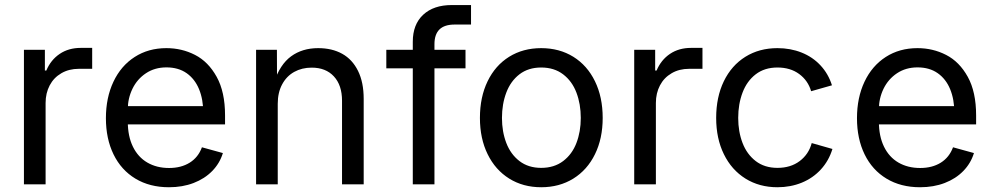

<svg xmlns="http://www.w3.org/2000/svg" viewBox="-20 -748 4029 779"><path d="M77.1 -545.9H162.1V-461.9H168Q186 -504.9 222.2 -529.3Q258.3 -553.7 307.6 -553.7H354V-468.8H299.8Q259.8 -468.8 229 -450.9Q198.2 -433.1 181.6 -401.6Q165 -370.1 165 -330.1V0H77.1Z M409.7 -268.6Q409.7 -351.6 440.2 -416.3Q470.7 -481 526.4 -516.8Q582 -552.7 655.3 -552.7Q717.8 -552.7 771.5 -525.1Q825.2 -497.6 859.1 -436.3Q893.1 -375 893.1 -279.8V-243.2H469.2V-317.4H845.7L804.7 -290Q804.7 -344.7 787.6 -386.2Q770.5 -427.7 737.1 -451.2Q703.6 -474.6 655.3 -474.6Q607.9 -474.6 572.3 -450.9Q536.6 -427.2 517.6 -388.2Q498.5 -349.1 498.5 -304.2V-254.9Q498.5 -195.3 519.3 -152.8Q540 -110.4 577.9 -88.4Q615.7 -66.4 666 -66.4Q714.8 -66.4 749.5 -87.9Q784.2 -109.4 799.3 -150.4L884.3 -127Q871.6 -85.4 841.1 -54.2Q810.5 -22.9 765.6 -5.6Q720.7 11.7 665.5 11.7Q587.4 11.7 529.5 -23.2Q471.7 -58.1 440.7 -121.6Q409.7 -185.1 409.7 -268.6Z M1106.9 0H1019V-545.9H1103.5L1104 -413.6H1091.8Q1115.7 -486.3 1161.1 -519.5Q1206.5 -552.7 1271 -552.7Q1327.1 -552.7 1368.4 -529.8Q1409.7 -506.8 1432.6 -460.4Q1455.6 -414.1 1455.6 -346.7V0H1367.7V-339.4Q1367.7 -402.3 1334.7 -438Q1301.8 -473.6 1244.6 -473.6Q1205.1 -473.6 1173.8 -456.3Q1142.6 -439 1124.8 -405.8Q1106.9 -372.6 1106.9 -327.1Z M1813 -727.5H1891.1V-648.4H1824.7Q1783.2 -648.4 1762.9 -628.4Q1742.7 -608.4 1742.7 -568.8V0H1654.8V-578.6Q1654.8 -648.9 1697 -688.2Q1739.3 -727.5 1813 -727.5ZM1868.7 -470.7H1547.4V-545.9H1868.7Z M1927.2 -269.5Q1927.2 -354 1958.3 -418.2Q1989.3 -482.4 2045.7 -517.6Q2102.1 -552.7 2175.8 -552.7Q2249.5 -552.7 2306.2 -517.6Q2362.8 -482.4 2394 -418.2Q2425.3 -354 2425.3 -269.5Q2425.3 -186 2394 -122.3Q2362.8 -58.6 2306.2 -23.4Q2249.5 11.7 2175.8 11.7Q2102.5 11.7 2046.1 -23.4Q1989.7 -58.6 1958.5 -122.3Q1927.2 -186 1927.2 -269.5ZM2336.4 -269.5Q2336.4 -325.7 2318.8 -372.1Q2301.3 -418.5 2264.9 -446.3Q2228.5 -474.1 2175.8 -474.1Q2123.5 -474.1 2087.6 -446.5Q2051.8 -418.9 2034.2 -372.3Q2016.6 -325.7 2016.6 -269.5Q2016.6 -213.9 2034.2 -168Q2051.8 -122.1 2087.6 -94.5Q2123.5 -66.9 2175.8 -66.9Q2228.5 -66.9 2264.9 -94.5Q2301.3 -122.1 2318.8 -168Q2336.4 -213.9 2336.4 -269.5Z M2553.2 -545.9H2638.2V-461.9H2644Q2662.1 -504.9 2698.2 -529.3Q2734.4 -553.7 2783.7 -553.7H2830.1V-468.8H2775.9Q2735.8 -468.8 2705.1 -450.9Q2674.3 -433.1 2657.7 -401.6Q2641.1 -370.1 2641.1 -330.1V0H2553.2Z M2885.7 -269.5Q2885.7 -354 2916.7 -418.2Q2947.8 -482.4 3004.2 -517.6Q3060.5 -552.7 3134.3 -552.7Q3187 -552.7 3231.9 -534.9Q3276.9 -517.1 3308.8 -482.9Q3340.8 -448.7 3355.5 -401.9L3271 -377.9Q3258.3 -421.4 3222.4 -447.8Q3186.5 -474.1 3134.3 -474.1Q3082 -474.1 3046.1 -446.5Q3010.3 -418.9 2992.7 -372.3Q2975.1 -325.7 2975.1 -269.5Q2975.1 -213.9 2992.7 -168Q3010.3 -122.1 3046.1 -94.5Q3082 -66.9 3134.3 -66.9Q3188 -66.9 3224.6 -94.5Q3261.2 -122.1 3273.4 -167.5L3357.4 -143.6Q3342.8 -95.7 3310.5 -60.5Q3278.3 -25.4 3232.9 -6.8Q3187.5 11.7 3134.3 11.7Q3061 11.7 3004.6 -23.4Q2948.2 -58.6 2917 -122.3Q2885.7 -186 2885.7 -269.5Z M3457 -268.6Q3457 -351.6 3487.5 -416.3Q3518.1 -481 3573.7 -516.8Q3629.4 -552.7 3702.6 -552.7Q3765.1 -552.7 3818.8 -525.1Q3872.6 -497.6 3906.5 -436.3Q3940.4 -375 3940.4 -279.8V-243.2H3516.6V-317.4H3893.1L3852.1 -290Q3852.1 -344.7 3835 -386.2Q3817.9 -427.7 3784.4 -451.2Q3751 -474.6 3702.6 -474.6Q3655.3 -474.6 3619.6 -450.9Q3584 -427.2 3564.9 -388.2Q3545.9 -349.1 3545.9 -304.2V-254.9Q3545.9 -195.3 3566.7 -152.8Q3587.4 -110.4 3625.2 -88.4Q3663.1 -66.4 3713.4 -66.4Q3762.2 -66.4 3796.9 -87.9Q3831.5 -109.4 3846.7 -150.4L3931.6 -127Q3918.9 -85.4 3888.4 -54.2Q3857.9 -22.9 3813 -5.6Q3768.1 11.7 3712.9 11.7Q3634.8 11.7 3576.9 -23.2Q3519 -58.1 3488 -121.6Q3457 -185.1 3457 -268.6Z"/></svg>

Font: Inter RS Variable
Style: Regular
Weight: 400
Designer: Rasmus Andersson (customised by Maria Ramos and Noel Pretorius)
Foundry: rsms
Version: Version 3.001;Glyphs 3.2.3 (3260)